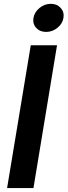

<svg xmlns="http://www.w3.org/2000/svg" viewBox="-20 -958 344 978"><path d="M270.5 -727.5 150.4 0H16.1L136.7 -727.5ZM214.8 -795.4Q183.1 -795.4 164.3 -816.2Q145.5 -836.9 150.4 -866.7Q155.8 -896.5 181.4 -917.5Q207 -938.5 238.8 -938.5Q270.5 -938.5 289.3 -917.5Q308.1 -896.5 303.2 -866.7Q298.3 -836.9 272.5 -816.2Q246.6 -795.4 214.8 -795.4Z"/></svg>

Font: Inter Display Semi Bold
Style: Italic
Weight: 600
Italic angle: -9.39999°
Designer: Rasmus Andersson
Foundry: rsms
Version: Version 4.000;git-4fc901f